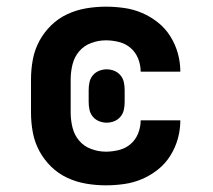

<svg xmlns="http://www.w3.org/2000/svg" viewBox="-20 -548 640 576"><path d="M298 8Q268 8 238.5 3Q209 -2 182 -14.5Q155 -27 133.5 -48Q112 -69 98 -95Q84 -121 78.5 -150.5Q73 -180 73 -210V-310Q73 -340 78.5 -369.5Q84 -399 98 -425Q112 -451 133.5 -472Q155 -493 182 -505.5Q209 -518 238.5 -523Q268 -528 298 -528Q325 -528 353 -524Q381 -520 406.5 -509Q432 -498 454 -480.5Q476 -463 491 -439Q506 -415 513.5 -388Q521 -361 521 -333H402Q402 -353 394.5 -372Q387 -391 372 -404Q357 -417 337 -422Q317 -427 298 -427Q275 -427 253.5 -419Q232 -411 217.5 -394Q203 -377 197.5 -354.5Q192 -332 192 -310V-210Q192 -188 197.5 -165.5Q203 -143 217.5 -126Q232 -109 253.5 -101Q275 -93 298 -93Q317 -93 337 -98Q357 -103 372 -116Q387 -129 394.5 -148Q402 -167 402 -187H521Q521 -159 513.5 -132Q506 -105 491 -81Q476 -57 454 -39.5Q432 -22 406.5 -11Q381 0 353 4Q325 8 298 8ZM300 -180Q288 -180 277 -184.5Q266 -189 258.5 -198Q251 -207 248.5 -218.5Q246 -230 246 -242V-278Q246 -290 248.5 -301.5Q251 -313 258.5 -322Q266 -331 277 -335.5Q288 -340 300 -340Q312 -340 323 -335.5Q334 -331 341.5 -322Q349 -313 351.5 -301.5Q354 -290 354 -278V-242Q354 -230 351.5 -218.5Q349 -207 341.5 -198Q334 -189 323 -184.5Q312 -180 300 -180Z"/></svg>

Font: Iosevka Fixed Extended
Style: Bold
Weight: 700
Width: 7
Monospace: yes
Designer: Belleve Invis
Foundry: Belleve Invis
Version: Version 24.1.1; ttfautohint (v1.8.4)